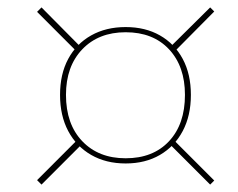

<svg xmlns="http://www.w3.org/2000/svg" viewBox="-20 -589 641 518"><path d="M319 -516Q372 -516 411.5 -493.5Q451 -471 473 -430Q495 -389 495 -333Q495 -277 473 -235.5Q451 -194 411.5 -171Q372 -148 319 -148Q266 -148 226 -171Q186 -194 164 -235.5Q142 -277 142 -333Q142 -389 164 -430Q186 -471 226 -493.5Q266 -516 319 -516ZM319 -502Q246 -502 202 -456Q158 -410 158 -333Q158 -254 202 -208Q246 -162 319 -162Q393 -162 436 -208Q479 -254 479 -333Q479 -410 436 -456Q393 -502 319 -502ZM92 -569 198 -462 186 -451 80 -557ZM188 -211 200 -199 92 -91 80 -103ZM449 -211 558 -102 547 -91 439 -199ZM547 -569 558 -558 451 -450 440 -463Z"/></svg>

Font: Work Sans Thin
Style: Italic
Weight: 250
Italic angle: -13°
Designer: Wei Huang
Foundry: Wei Huang
Version: Version 2.012